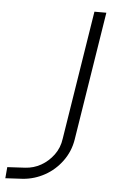

<svg xmlns="http://www.w3.org/2000/svg" viewBox="-78 -742 494 786"><g transform="rotate(5 169.0 -349.5)"><path d="M-26 6 -22 -40 51 -44Q86 -46 116 -63Q146 -80 167.5 -109Q189 -138 194 -176L278 -705H327L243 -176Q235 -127 206 -87.5Q177 -48 135.5 -25Q94 -2 47 2Z"/></g></svg>

Font: Nunito Sans 7pt SemiCondensed ExtraLight
Style: Italic
Weight: 250
Width: 4
Italic angle: -9°
Designer: Vernon Adams
Foundry: Vernon Adams
Version: Version 3.101;gftools[0.9.27]